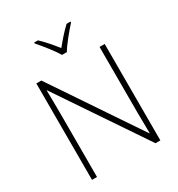

<svg xmlns="http://www.w3.org/2000/svg" viewBox="-217 -1090 1144 1231"><g transform="rotate(-30 355.5 -474.0)"><path d="M336 -790H372C396 -832 453 -900 490 -941V-948H461C424 -914 384 -867 354 -830C325 -867 286 -914 249 -948H221V-941C257 -900 312 -832 336 -790ZM608 0V-714H570V-231C570 -181 571 -120 572 -74H570L139 -714H102V0H139V-481C139 -538 138 -587 137 -642H139L572 0Z"/></g></svg>

Font: Noto Sans Sinhala UI ExtraLight
Style: Regular
Weight: 200
Designer: Jelle Bosma - Monotype Design Team
Foundry: Monotype Imaging Inc.
Version: Version 2.006